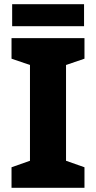

<svg xmlns="http://www.w3.org/2000/svg" viewBox="-20 -896 459 916"><path d="M381 -876H38V-771H381ZM383 0V-98L295 -129V-586L383 -616V-714H35V-616L123 -586V-129L35 -98V0Z"/></svg>

Font: Noto Sans Lao ExtraBold
Style: Regular
Weight: 800
Designer: Monotype Design Team
Foundry: Monotype Imaging Inc.
Version: Version 2.003